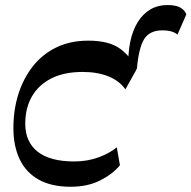

<svg xmlns="http://www.w3.org/2000/svg" viewBox="-20 -720 749 751"><path d="M481.7 -455.4Q480.2 -512.4 489.7 -557.6Q499.3 -602.8 519.4 -634.5Q539.5 -666.3 568.6 -683.3Q597.6 -700.3 634.7 -700.3Q666.1 -700.3 683.7 -691.2Q701.3 -682 708.9 -664L674.1 -584.4Q666.8 -592 651.1 -596.7Q635.4 -601.3 615.4 -601.3Q564.9 -601.3 543.6 -566.5Q522.3 -531.6 515.5 -450.4ZM255.9 10.5Q181.7 10.5 132 -17.1Q82.2 -44.7 57.3 -96.4Q32.4 -148.1 32.4 -219.1Q32.4 -289.8 51.7 -351.4Q71.1 -413 108.3 -460.4Q145.5 -507.8 200.1 -534.4Q254.7 -561 325.1 -561Q407.3 -561 450.4 -529Q493.6 -497.1 513.8 -448.1L470.5 -370.5Q447.2 -403.8 404.3 -421.2Q361.3 -438.6 303.6 -438.6Q230.6 -438.6 180.4 -413.1Q130.3 -387.5 104.5 -342.1Q78.8 -296.6 78.8 -236.1Q78.8 -165.2 127.1 -126.8Q175.4 -88.5 270.5 -88.5Q322.2 -88.5 365.8 -104.7Q409.5 -120.9 436.8 -143.8L449.1 -73.7Q421.8 -39.8 372.6 -14.7Q323.4 10.5 255.9 10.5Z"/></svg>

Font: Savate ExtraLight
Style: Italic
Weight: 200
Italic angle: -11°
Designer: Max Esnée
Foundry: Plomb Type
Version: Version 2.000